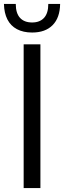

<svg xmlns="http://www.w3.org/2000/svg" viewBox="-36 -954 325 974"><path d="M84 0V-729H169V0ZM127 -789Q82 -789 50 -806Q18 -823 1.5 -855.5Q-15 -888 -16 -934H44Q44 -887 65.5 -863.5Q87 -840 127 -840Q166 -840 187.5 -863.5Q209 -887 209 -934H269Q268 -864 231 -826.5Q194 -789 127 -789Z"/></svg>

Font: Mona Sans ExtraLight
Style: Regular
Weight: 400
Version: Version 2.000